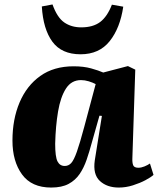

<svg xmlns="http://www.w3.org/2000/svg" viewBox="-20 -829 710 863"><path d="M575 -119Q574 -98 578.5 -86.5Q583 -75 602 -75Q615 -75 629.5 -81Q644 -87 654 -94L670 -43Q658 -32 633.5 -19Q609 -6 577.5 4Q546 14 514 14Q461 14 429 -15.5Q397 -45 406 -108L438 -308L427 -309L393 -189Q382 -148 369.5 -111.5Q357 -75 338 -47Q319 -19 288.5 -2.5Q258 14 210 14Q122 14 79 -45Q36 -104 36 -197Q36 -293 68 -368.5Q100 -444 161 -487.5Q222 -531 311 -531Q356 -531 390 -521.5Q424 -512 444 -503L555 -532L588 -516ZM271 -83Q288 -83 300 -96Q312 -109 325.5 -147Q339 -185 359 -260L410 -451Q397 -458 379 -463.5Q361 -469 344 -469Q301 -469 276.5 -431Q252 -393 241 -328Q230 -263 228 -183Q228 -124 238.5 -103.5Q249 -83 271 -83ZM342 -585Q257 -585 215.5 -641.5Q174 -698 168 -800L216 -809Q237 -750 269 -728Q301 -706 345 -706Q398 -706 430 -730Q462 -754 483 -808L534 -799Q520 -703 473 -644Q426 -585 342 -585Z"/></svg>

Font: Literata 36pt ExtraBold
Style: Italic
Weight: 800
Italic angle: -2°
Designer: Latin by Veronika Burian and Jose Scaglione. Greek by Irene Vlachou. Cyrillic by Vera Evstafieva
Foundry: TypeTogether
Version: Version 3.002